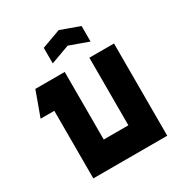

<svg xmlns="http://www.w3.org/2000/svg" viewBox="-216 -1110 1187 1262"><g transform="rotate(-30 377.5 -479.0)"><path d="M20 -513 88 -700H311V-187H498V-700H685V0H124V-513ZM271 -906 414 -958 558 -906V-788L414 -840L271 -788Z"/></g></svg>

Font: Clickuper
Style: Bold
Weight: 700
Designer: Denis Ignatov
Foundry: Denis Ignatov
Version: Version 1.10 April 16, 2021